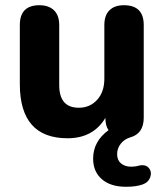

<svg xmlns="http://www.w3.org/2000/svg" viewBox="-20 -519 630 736"><path d="M527 188Q502 197 463 197Q404 197 370.5 168Q337 139 337 89Q337 23 396 -20Q384 -37 384 -67Q337 11 239 11Q56 11 56 -197V-423Q56 -499 131 -499Q167 -499 187 -479.5Q207 -460 207 -423V-193Q207 -106 282 -106Q325 -106 352.5 -136.5Q380 -167 380 -217V-423Q380 -460 399.5 -479.5Q419 -499 455 -499Q531 -499 531 -423V-68Q531 -6 478 8Q456 15 442.5 32.5Q429 50 429 72Q429 95 444 107.5Q459 120 483 120Q499 120 512 116Q538 110 550.5 125Q563 140 556 160Q549 180 527 188Z"/></svg>

Font: Nunito ExtraBold
Style: Regular
Weight: 800
Designer: Vernon Adams
Foundry: Vernon Adams
Version: Version 3.602